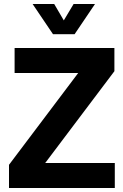

<svg xmlns="http://www.w3.org/2000/svg" viewBox="-20 -940 617 960"><path d="M25 -116 371 -575H53V-700H552V-584L206 -125H554V0H25ZM143 -920H251L299 -838L348 -920H455L353 -769H245Z"/></svg>

Font: Moderustic
Style: Bold
Weight: 700
Designer: Tural Alisoy
Foundry: TAFT Foundry
Version: Version 2.120